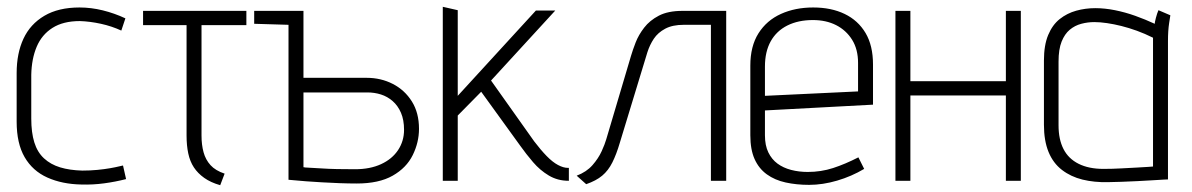

<svg xmlns="http://www.w3.org/2000/svg" viewBox="-20 -532 3507 565"><path d="M337 -442 349 -478Q317 -493 282.5 -501.5Q248 -510 214 -510Q152 -510 110.5 -485.5Q69 -461 49 -418Q29 -375 29 -317V-174Q29 -110 52.5 -69.5Q76 -29 119.5 -9.5Q163 10 220 11Q253 12 286.5 7.5Q320 3 351 -5L342 -45Q341 -45 331 -42.5Q321 -40 304 -37Q287 -34 266 -32Q245 -30 222 -30Q185 -31 157 -39.5Q129 -48 109.5 -66Q90 -84 81 -113Q72 -142 72 -183V-312Q73 -359 88 -394.5Q103 -430 134.5 -450Q166 -470 215 -470Q245 -469 277 -462Q309 -455 337 -442Z M573 -133V-458H705V-500H401V-458H529V-133Q529 -104 534 -80.5Q539 -57 550.5 -39.5Q562 -22 581 -8.5Q600 5 628 13L641 -21Q614 -30 599.5 -46Q585 -62 579 -84Q573 -106 573 -133Z M728 -500V-462L829 -459H851V-500ZM1059 -303H873V-500H829V-3Q832 -3 846 -1.5Q860 0 881 1.5Q902 3 927 4.5Q952 6 979 7Q1006 8 1030 8Q1095 8 1135.5 -15Q1176 -38 1194.5 -75.5Q1213 -113 1213 -153Q1213 -200 1192 -233.5Q1171 -267 1136 -285Q1101 -303 1059 -303ZM1025 -34Q997 -34 971.5 -34.5Q946 -35 924.5 -36.5Q903 -38 889.5 -38.5Q876 -39 873 -40V-260H1061Q1082 -260 1101 -254Q1120 -248 1135.5 -234.5Q1151 -221 1160 -200Q1169 -179 1169 -150Q1169 -117 1151.5 -90.5Q1134 -64 1101.5 -49Q1069 -34 1025 -34Z M1552 -116 1425 -295 1614 -501H1557L1327 -250V-502L1283 -512V0H1327V-192L1396 -262L1511 -103Q1528 -79 1548.5 -55Q1569 -31 1595 -15.5Q1621 0 1653 0H1654V-38H1651Q1638 -38 1622 -46.5Q1606 -55 1588.5 -73Q1571 -91 1552 -116Z M1988 -500Q1946 -500 1919 -486Q1892 -472 1875.5 -450.5Q1859 -429 1850.5 -407Q1842 -385 1837 -368L1764 -122Q1760 -108 1750.5 -87Q1741 -66 1723.5 -46Q1706 -26 1677 -15L1705 10Q1734 0 1752 -15Q1770 -30 1782 -54Q1794 -78 1804 -112L1885 -378Q1892 -400 1904 -418Q1916 -436 1937.5 -447.5Q1959 -459 1992 -459H2072V0H2117V-500Z M2231 -134V-207L2549 -224V-342Q2549 -398 2527 -435Q2505 -472 2465.5 -491Q2426 -510 2373 -510Q2320 -510 2278 -491Q2236 -472 2212 -434Q2188 -396 2188 -339V-134Q2188 -92 2200.5 -64Q2213 -36 2236.5 -19Q2260 -2 2292 5Q2324 12 2361 12Q2401 12 2443.5 -0.5Q2486 -13 2523 -35L2506 -69Q2467 -49 2431.5 -37.5Q2396 -26 2357 -26Q2331 -26 2308 -32Q2285 -38 2268 -50.5Q2251 -63 2241 -83.5Q2231 -104 2231 -134ZM2505 -347V-263L2231 -250V-336Q2231 -380 2248 -410.5Q2265 -441 2297 -457Q2329 -473 2372 -473Q2411 -473 2440.5 -458Q2470 -443 2487.5 -415Q2505 -387 2505 -347Z M2940 -293H2659V-500H2615V0H2659V-251H2940V0H2984V-500H2940Z M3424 -487 3389 -502Q3385 -493 3381.5 -479.5Q3378 -466 3378 -462Q3350 -475 3320.5 -485.5Q3291 -496 3261 -502Q3231 -508 3203 -508Q3174 -508 3147 -500.5Q3120 -493 3098.5 -476Q3077 -459 3064.5 -429Q3052 -399 3052 -354V-165Q3052 -118 3065.5 -85Q3079 -52 3105 -32Q3131 -12 3165.5 -3.5Q3200 5 3241 4Q3257 4 3280 3Q3303 2 3327 1Q3351 0 3371.5 -1.5Q3392 -3 3405 -3.5Q3418 -4 3417 -4V-411Q3417 -442 3420.5 -464.5Q3424 -487 3424 -487ZM3095 -163V-351Q3095 -387 3104 -409.5Q3113 -432 3128 -444.5Q3143 -457 3162 -462Q3181 -467 3200 -467Q3217 -467 3237.5 -464Q3258 -461 3280 -455.5Q3302 -450 3325.5 -441.5Q3349 -433 3373 -421V-42Q3373 -42 3360.5 -41Q3348 -40 3327 -39Q3306 -38 3280 -36.5Q3254 -35 3227 -35Q3184 -35 3154 -50Q3124 -65 3109.5 -93.5Q3095 -122 3095 -163Z"/></svg>

Font: Advent Pro Light
Style: Regular
Weight: 300
Version: Version 3.000